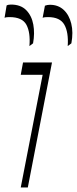

<svg xmlns="http://www.w3.org/2000/svg" viewBox="-32 -822 337 842"><path d="M59 0 155 -494H59L69 -548H196L90 0ZM265 -620Q269 -681 250 -714Q231 -747 179 -747Q172 -747 166 -746.5Q160 -746 155 -744L165 -797Q170 -799 175.5 -800Q181 -801 187 -801Q223 -801 247 -779Q271 -757 280.5 -718.5Q290 -680 281 -632ZM97 -620Q102 -679 84 -713Q66 -747 10 -747Q4 -747 -1.5 -746.5Q-7 -746 -12 -744L-3 -798Q4 -802 16 -802Q59 -802 83 -777.5Q107 -753 114 -714.5Q121 -676 113 -632Z"/></svg>

Font: Savate ExtraLight
Style: Italic
Weight: 200
Italic angle: -11°
Designer: Max Esnée
Foundry: Plomb Type
Version: Version 2.000